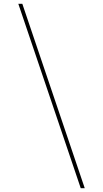

<svg xmlns="http://www.w3.org/2000/svg" viewBox="-20 -843 540 1006"><path d="M403 143 76 -823H97L424 143Z"/></svg>

Font: Iosevka Curly Slab Thin
Style: Regular
Weight: 100
Monospace: yes
Designer: Belleve Invis
Foundry: Belleve Invis
Version: Version 22.1.2; ttfautohint (v1.8.4)